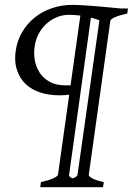

<svg xmlns="http://www.w3.org/2000/svg" viewBox="-20 -650 548 792"><path d="M390.1 -566.4Q381.3 -569.8 372.3 -572.3Q363.3 -574.7 355 -577.1L265.1 70.8Q264.2 76.2 269.8 80.3Q275.4 84.5 279.8 85.9Q285.2 84.5 292 80.3Q298.8 76.2 299.8 70.8ZM271 -297.9 311.5 -585.9Q284.2 -588.9 265.1 -588.9Q237.8 -588.9 213.4 -578.6Q189 -568.4 170.2 -550.8Q151.4 -533.2 138.9 -509.3Q126.5 -485.4 123 -458Q118.7 -431.6 123.3 -403.3Q127.9 -375 142.8 -351.6Q157.7 -328.1 184.1 -313Q210.4 -297.9 250 -297.9ZM504.9 -594.2Q473.1 -587.4 454.6 -579.1Q436 -570.8 435.1 -564L346.2 70.8Q345.2 77.1 360.6 85.7Q376 94.2 408.2 101.1L404.8 122.1H146L148.9 101.1Q180.7 94.2 199 85.9Q217.3 77.6 219.2 70.8L265.6 -259.8Q257.3 -258.3 247.6 -257.6Q237.8 -256.8 225.1 -256.8Q182.6 -256.8 146.7 -268.3Q110.8 -279.8 86.2 -303Q61.5 -326.2 50.3 -360.8Q42.5 -382.8 42.5 -409.7Q42.5 -424.8 44.9 -440.9Q50.8 -482.4 71 -517.1Q91.3 -551.8 122.3 -576.9Q153.3 -602.1 193.4 -616Q233.4 -629.9 278.8 -629.9Q292 -629.9 311.8 -628.9Q331.5 -627.9 353.5 -626.2Q375.5 -624.5 397.5 -622.6Q419.4 -620.6 436.8 -618.9Q454.1 -617.2 476.1 -615.2H507.8Z"/></svg>

Font: Akkhara
Style: Italic
Weight: 400
Italic angle: -7°
Designer: J. Victor Gaultney
Version: Version 1.00 June 13, 2006, initial release